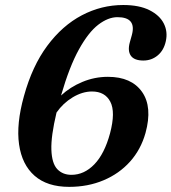

<svg xmlns="http://www.w3.org/2000/svg" viewBox="-20 -733 684 766"><path d="M471.5 -713Q535.5 -713 576.2 -692.5Q617 -672 633.5 -639.2Q650 -606.5 641.5 -568.5Q633.5 -532 609 -511.8Q584.5 -491.5 552 -491.5Q515.5 -491.5 502 -510.8Q488.5 -530 498 -564.5L506 -593Q525.5 -664.5 448.5 -664.5Q411.5 -664.5 372.2 -634.5Q333 -604.5 295 -536Q257 -467.5 223.5 -352Q260 -386 308.8 -406.2Q357.5 -426.5 410.5 -426.5Q504.5 -426.5 546.8 -366.2Q589 -306 560.5 -202.5Q542 -136.5 498.8 -88.2Q455.5 -40 393.2 -13.8Q331 12.5 256 12.5Q168.5 12.5 118 -31.8Q67.5 -76 56 -157.2Q44.5 -238.5 75.5 -349.5Q108.5 -469.5 168.5 -550.2Q228.5 -631 306.5 -672Q384.5 -713 471.5 -713ZM347 -368Q309 -368 270.2 -344.8Q231.5 -321.5 205.5 -284Q183 -189.5 185 -135.2Q187 -81 208.5 -58.2Q230 -35.5 265 -35.5Q316 -35.5 356.5 -77.5Q397 -119.5 419 -201Q441.5 -286 420.2 -327Q399 -368 347 -368Z"/></svg>

Font: Fraunces 72pt Soft SemiBold
Style: Italic
Weight: 600
Italic angle: -16°
Version: Version 1.000;[b76b70a41]